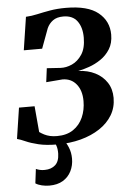

<svg xmlns="http://www.w3.org/2000/svg" viewBox="-64 -798 729 1079"><g transform="rotate(-5 301.0 -258.5)"><path d="M235.5 9Q172 9 128.8 -1.5Q85.5 -12 57.8 -24.5Q30 -37 11.5 -41.5L38 -216H126L139 -69.5Q152 -60.5 166.2 -53.2Q180.5 -46 198 -42Q215.5 -38 237.5 -38Q292.5 -38 329 -62.8Q365.5 -87.5 384 -129.2Q402.5 -171 402.5 -221.5Q402.5 -281 373.2 -316.8Q344 -352.5 295 -352.5L203 -345L213 -423L289.5 -418Q321.5 -416 355 -431Q388.5 -446 411.8 -481.5Q435 -517 435 -576.5Q435 -634 409.2 -669.2Q383.5 -704.5 330.5 -704.5Q293.5 -704.5 271.5 -688.2Q249.5 -672 238 -646.5L196.5 -534.5H93L121.5 -721Q153 -722.5 186.2 -730Q219.5 -737.5 259.5 -744.5Q299.5 -751.5 349.5 -751.5Q472.5 -751.5 531.2 -703.8Q590 -656 590 -579.5Q590 -531.5 569 -498Q548 -464.5 516.2 -443Q484.5 -421.5 450 -409.5Q415.5 -397.5 388 -392Q441.5 -390 483 -369Q524.5 -348 548.5 -311.2Q572.5 -274.5 572.5 -224.5Q572.5 -170.5 546.8 -127.5Q521 -84.5 474.8 -54Q428.5 -23.5 367.5 -7.2Q306.5 9 235.5 9ZM246 -16.5 271 -14.5Q286 3 298 32Q310 61 310 95.5Q310 134 294 166Q278 198 247 216.8Q216 235.5 170 235.5Q149 235.5 127.8 230.5Q106.5 225.5 92.5 216L102.5 135.5Q111 139.5 124 142.8Q137 146 152.5 145.5Q189 145 211.5 124.8Q234 104.5 235 61Q235.5 33.5 228.8 15.2Q222 -3 216.5 -14.5Z"/></g></svg>

Font: Merriweather 72pt ExtraBold
Style: Italic
Weight: 800
Italic angle: -7.8°
Version: Version 2.101